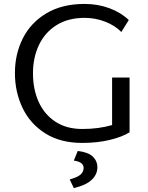

<svg xmlns="http://www.w3.org/2000/svg" viewBox="-20 -713 753 978"><path d="M56 0ZM640 -318V-39Q601 -15 538 0Q475 15 399 15Q287 15 210 -34Q133 -83 94.5 -164Q56 -245 56 -341Q56 -437 96 -517Q136 -597 216 -645Q296 -693 411 -693Q478 -693 536.5 -671.5Q595 -650 636 -611L598 -550Q566 -583 516 -602.5Q466 -622 411 -622Q327 -622 268 -585Q209 -548 178.5 -484Q148 -420 148 -340Q148 -258 177 -194Q206 -130 262.5 -93Q319 -56 399 -56Q483 -56 551 -76V-318ZM335 201Q375 190 390.5 176Q406 162 406 142Q406 128 394.5 118.5Q383 109 356 105L376 56Q429 62 452.5 84.5Q476 107 476 139Q476 176 446.5 203.5Q417 231 356 245Z"/></svg>

Font: Martel Sans
Style: Regular
Weight: 400
Designer: Dan Reynolds and Mathieu Réguer
Foundry: Dan Reynolds and Mathieu Réguer
Version: Version 1.002; ttfautohint (v1.1) -l 5 -r 5 -G 72 -x 0 -D la